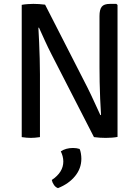

<svg xmlns="http://www.w3.org/2000/svg" viewBox="-20 -707 718 990"><path d="M92 -682Q104.5 -684.5 122.5 -685.8Q140.5 -687 152 -687Q165 -687 181.5 -686Q198 -685 212.5 -683L186 -565L178 -564Q180 -530 181.8 -488.2Q183.5 -446.5 184.8 -403.8Q186 -361 186 -324V0Q173 2 161 3Q149 4 139 4Q129.5 4 117 3Q104.5 2 92 0ZM246 -426Q227 -463 211.2 -497.8Q195.5 -532.5 181 -564.5L134 -622L212.5 -683L430 -257.5Q449.5 -218.5 466.2 -181.5Q483 -144.5 497.5 -113.5L547.5 -61.5L464.5 0ZM586 -681.5V-1Q574 1.5 557 2.8Q540 4 525 4Q510.5 4 494.8 3Q479 2 464.5 0L492.5 -113L501 -114Q498.5 -153.5 496.5 -197.5Q494.5 -241.5 493.8 -284Q493 -326.5 493 -361V-624Q493 -657.5 504.5 -672.2Q516 -687 547 -687H580ZM390.5 61Q394.5 69 397 83.5Q399.5 98 399.5 111.5Q399.5 161.5 367 201.2Q334.5 241 279 263Q267 259 258.5 247Q250 235 247 221Q306.5 181.5 306.5 125.5Q306.5 112 302.8 98.2Q299 84.5 293.5 73.5Q319.5 56 356.5 56Q375 56 390.5 61Z"/></svg>

Font: Signika Negative Light
Style: Regular
Weight: 400
Version: Version 2.001